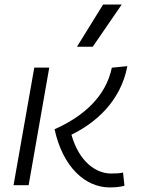

<svg xmlns="http://www.w3.org/2000/svg" viewBox="-20 -815 626 845"><path d="M462.4 9.8C487.8 9.8 509.3 7.8 527.8 2.4L521.5 -55.7C506.8 -52.2 491.7 -51.3 468.8 -51.3C403.8 -51.3 328.6 -101.1 294.4 -222.2C397.9 -272.5 510.7 -366.7 540.5 -523.9L472.2 -517.1C445.8 -390.1 348.1 -303.2 220.2 -246.1C256.8 -78.1 356.4 9.8 462.4 9.8ZM39.6 0H106L196.8 -517.6H130.9ZM318.8 -609.4H388.2L515.6 -794.9H433.6Z"/></svg>

Font: Cascadia Mono PL Light
Style: Italic
Weight: 300
Italic angle: -10°
Monospace: yes
Designer: Aaron Bell
Foundry: Saja Typeworks
Version: Version 2404.023